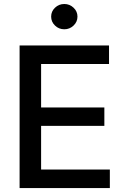

<svg xmlns="http://www.w3.org/2000/svg" viewBox="-20 -959 643 979"><path d="M79.9 0V-727.3H535.9V-632.8H189.6V-411.2H512.1V-317.1H189.6V-94.5H540.1V0ZM307.9 -809.7Q280.2 -809.7 260.5 -828.7Q240.8 -847.7 240.8 -874.3Q240.8 -900.9 260.5 -919.7Q280.2 -938.6 307.9 -938.6Q335.2 -938.6 355.1 -919.7Q375 -900.9 375 -874.3Q375 -847.7 355.1 -828.7Q335.2 -809.7 307.9 -809.7Z"/></svg>

Font: Inter UI Medium
Style: Regular
Weight: 500
Designer: Rasmus Andersson
Foundry: rsms
Version: 3.2;8d6f07862